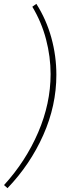

<svg xmlns="http://www.w3.org/2000/svg" viewBox="-20 -870 320 998"><path d="M1 92Q114 -32 178.5 -182Q243 -332 243 -485Q243 -575 219.5 -665Q196 -755 148 -835L169 -850Q221 -768 247 -673.5Q273 -579 273 -481Q273 -321 205 -168Q137 -15 19 108Z"/></svg>

Font: Bitter Pro ExtraLight
Style: Italic
Weight: 275
Italic angle: -9°
Designer: Sol Matas, and Bitter project Authors
Foundry: Sol Matas
Version: Version 1.010